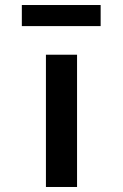

<svg xmlns="http://www.w3.org/2000/svg" viewBox="-20 -745 489 765"><path d="M163 0V-527H287V0ZM67 -641V-725H381V-641Z"/></svg>

Font: Lexend Peta Medium
Style: Regular
Weight: 500
Designer: Bonnie Shaver-Troup, Thomas Jockin
Foundry: Lexend
Version: Version 1.007